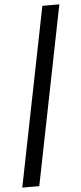

<svg xmlns="http://www.w3.org/2000/svg" viewBox="-62 -775 423 1002"><g transform="rotate(-5 149.5 -274.0)"><path d="M200 -742H289L102 194H13Z"/></g></svg>

Font: Montserrat Alternates Medium
Style: Italic
Weight: 500
Italic angle: -11.3°
Designer: Julieta Ulanovsky
Foundry: Julieta Ulanovsky
Version: Version 7.200